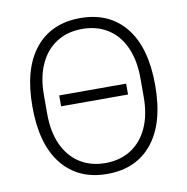

<svg xmlns="http://www.w3.org/2000/svg" viewBox="-84 -827 899 921"><g transform="rotate(-10 366.0 -366.5)"><path d="M67 -367Q67 -551 146 -648.5Q225 -746 366 -746Q507 -746 586 -648.5Q665 -551 665 -367Q665 -183 586 -85Q507 13 366 13Q225 13 146 -85Q67 -183 67 -367ZM601 -321V-413Q601 -500 572 -563.5Q543 -627 490 -660Q437 -693 366 -693Q295 -693 242 -659.5Q189 -626 160 -563Q131 -500 131 -413V-321Q131 -233 160 -170Q189 -107 242 -73.5Q295 -40 366 -40Q437 -40 490 -73.5Q543 -107 572 -170Q601 -233 601 -321ZM529 -345H203V-398H529Z"/></g></svg>

Font: IBM Plex Sans JP Light
Style: Regular
Weight: 300
Designer: Mike Abbink; Paul van der Laan; Pieter van Rosmalen; Wujin Sim; Yejin Wi; Jinhee Kim; Boomi Park; Yona Kim; Kichan Ma
Foundry: Sandoll Inc.
Version: Version 1.002